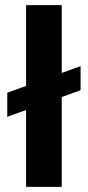

<svg xmlns="http://www.w3.org/2000/svg" viewBox="-20 -727 342 747"><path d="M81.5 -707H220.2V0H81.5ZM293.5 -376 8.3 -272.5V-366.2L293.5 -469.7Z"/></svg>

Font: Wanted Sans Variable
Style: Regular
Weight: 400
Designer: Original Design by Kil Hyung-jin and Kang Hanbin, Wanted Lab, Inc; Hangeul from Source Han Sans by Jang Soo-young and Ka
Foundry: Wanted Lab, Inc.
Version: Version 1.003;Glyphs 3.2 (3227)